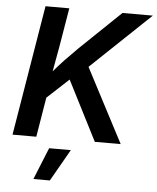

<svg xmlns="http://www.w3.org/2000/svg" viewBox="-62 -780 872 1068"><g transform="rotate(5 374.0 -246.5)"><path d="M151.9 -179.2 165.5 -302.7Q194.8 -340.8 223.1 -374.3Q251.5 -407.7 282.7 -440.4Q314 -473.1 351.1 -509.8L578.1 -727.5H747.6L381.3 -379.4L371.6 -382.8ZM27.8 0 148.4 -727.5H281.2L245.1 -511.7L213.4 -336.4L205.6 -272.5L160.6 0ZM487.3 0 313 -342.3 401.4 -440.4 631.8 0ZM165 235.8 237.3 57.6H358.4L256.8 235.8Z"/></g></svg>

Font: Inter SemiBold
Style: Italic
Weight: 600
Italic angle: -9.3988°
Designer: Rasmus Andersson
Foundry: rsms
Version: Version 4.001;git-66647c0bb